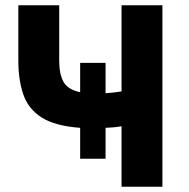

<svg xmlns="http://www.w3.org/2000/svg" viewBox="-20 -713 720 733"><path d="M444 0V-231Q417 -226 383 -225V-107H286V-225Q190 -232 139 -264.5Q88 -297 69 -352.5Q50 -408 50 -481V-693H206V-481Q206 -430 222.5 -400.5Q239 -371 286 -361V-473H383V-357Q400 -358 415.5 -360Q431 -362 444 -364V-693H600V0Z"/></svg>

Font: Ubuntu Sans ExtraBold
Style: Regular
Weight: 800
Designer: Dalton Maag Ltd
Foundry: Dalton Maag Ltd
Version: Version 1.006; ttfautohint (v1.8.4.7-5d5b)